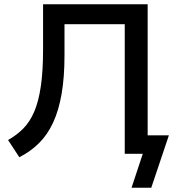

<svg xmlns="http://www.w3.org/2000/svg" viewBox="-20 -725 832 905"><path d="M600 160 653 0H568V-611H284V-464Q284 -361 270.5 -283Q257 -205 230.5 -147.5Q204 -90 163.5 -50Q123 -10 71 16L18 -65Q59 -88 90 -119.5Q121 -151 141.5 -199Q162 -247 172.5 -318.5Q183 -390 183 -492V-705H676V-87H776L693 160Z"/></svg>

Font: Nunito Sans 9pt SemiBold
Style: Regular
Weight: 600
Version: Version 3.101;gftools[0.9.27]